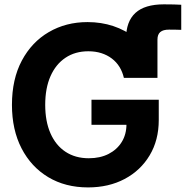

<svg xmlns="http://www.w3.org/2000/svg" viewBox="-20 -839 842 871"><path d="M551.8 -485.8V-663.6Q551.8 -741.2 594.2 -780.3Q636.7 -819.3 723.6 -819.3Q748.5 -819.3 768.6 -818.8Q788.6 -818.4 802.2 -817.4V-703.6Q793 -704.1 777.3 -704.3Q761.7 -704.6 747.1 -704.6Q719.7 -704.6 707 -693.6Q694.3 -682.6 694.3 -659.2V-485.8ZM379.4 11.2Q276.4 11.2 198.7 -35.4Q121.1 -82 77.6 -166.3Q34.2 -250.5 34.2 -363.3Q34.2 -480 79.1 -564.2Q124 -648.4 201.7 -693.6Q279.3 -738.8 377 -738.8Q439.5 -738.8 493.9 -720.7Q548.3 -702.6 590.8 -668.7Q633.3 -634.8 660.4 -588.6Q687.5 -542.5 694.3 -485.8H542Q535.6 -513.2 522 -535.4Q508.3 -557.6 487.3 -573.5Q466.3 -589.4 439.7 -597.9Q413.1 -606.4 380.9 -606.4Q320.8 -606.4 276.9 -576.9Q232.9 -547.4 209 -493.2Q185.1 -439 185.1 -363.3Q185.1 -288.6 209 -234.1Q232.9 -179.7 277.3 -150.4Q321.8 -121.1 382.8 -121.1Q434.1 -121.1 472.4 -140.6Q510.7 -160.2 532.2 -194.8Q553.7 -229.5 553.7 -275.9L588.4 -272.9H395V-386.7H700.2V-294.4Q700.2 -203.1 658.9 -134.3Q617.7 -65.4 545.4 -27.1Q473.1 11.2 379.4 11.2Z"/></svg>

Font: Inter 28pt
Style: Bold
Weight: 700
Designer: Rasmus Andersson
Foundry: rsms
Version: Version 4.001;git-66647c0bb